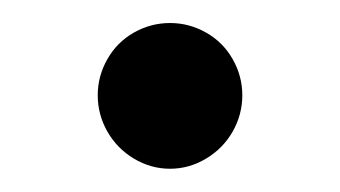

<svg xmlns="http://www.w3.org/2000/svg" viewBox="-20 -392 294 166"><path d="M64.5 -309.6Q64.5 -326.2 72.8 -340.8Q81.1 -355.5 95.7 -363.8Q110.4 -372.1 127 -372.1Q143.6 -372.1 158.2 -363.8Q172.9 -355.5 181.2 -340.8Q189.5 -326.2 189.5 -309.6Q189.5 -293 181.2 -278.3Q172.9 -263.7 158.2 -254.9Q143.6 -246.1 127 -246.1Q110.4 -246.1 95.7 -254.9Q81.1 -263.7 72.8 -278.3Q64.5 -293 64.5 -309.6Z"/></svg>

Font: Pretendard JP Variable
Style: Regular
Weight: 400
Designer: Base glyphs from Inter by Rasmus Andersson; Hangul glyphs from Noto Sans CJK(Source Han Sans) by Jang Soo-young and Kang
Foundry: Kil Hyung-jin
Version: Version 1.307;Glyphs 3.2 (3192)